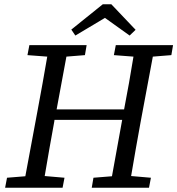

<svg xmlns="http://www.w3.org/2000/svg" viewBox="-20 -882 833 902"><path d="M515 -623 524 -670H793L785 -623L698 -616L641 -311Q629 -247 618 -183Q607 -119 596 -55L689 -47L680 0H411L419 -47L506 -54L554 -319H236L235 -311Q223 -247 212 -183Q201 -119 190 -55L283 -47L274 0H4L13 -47L99 -54L156 -360Q168 -424 179.5 -488Q191 -552 202 -616L109 -623L118 -670H387L379 -623L292 -616L246 -368H563Q575 -430 586 -492Q597 -554 607 -616ZM503 -862 617 -742 589 -715 473 -798 334 -715 315 -743 463 -862Z"/></svg>

Font: Source Serif 4 SmText
Style: Italic
Weight: 400
Italic angle: -12°
Designer: Frank Grießhammer
Foundry: Adobe
Version: Version 4.005;hotconv 1.1.0;makeotfexe 2.6.0